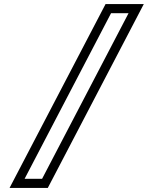

<svg xmlns="http://www.w3.org/2000/svg" viewBox="-20 -777 754 944"><path d="M687 -757 215 147H27L499 -757ZM187 102 612 -712H526L101 102Z"/></svg>

Font: Geostar
Style: Regular
Weight: 400
Designer: Joe Prince
Foundry: Joe Prince
Version: Version 1.002